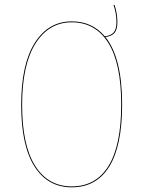

<svg xmlns="http://www.w3.org/2000/svg" viewBox="-20 -780 604 809"><path d="M424.3 -624Q494.6 -536.1 494.6 -339.8Q494.6 -165.5 440.4 -78.1Q386.2 9.3 282.2 9.3Q181.6 9.3 125.5 -78.4Q69.3 -166 69.3 -337.9Q69.3 -509.3 126.7 -599.6Q184.1 -689.9 282.2 -689.9Q368.7 -689.9 421.4 -627Q446.8 -629.9 458.7 -643.1Q470.7 -656.2 470.7 -687Q470.7 -723.1 458.5 -758.8L462.4 -759.8Q474.6 -724.1 474.6 -687Q474.6 -655.3 462.6 -641.4Q450.7 -627.4 424.3 -624ZM282.2 5.4Q384.3 5.4 437.5 -81.1Q490.7 -167.5 490.7 -339.8Q490.7 -512.7 436.3 -599.4Q381.8 -686 282.2 -686Q186 -686 129.6 -596.7Q73.2 -507.3 73.2 -337.9Q73.2 -168 128.2 -81.3Q183.1 5.4 282.2 5.4Z"/></svg>

Font: Fira Sans Compressed Four
Style: Regular
Weight: 100
Width: 1
Designer: Carrois Corporate & Edenspiekermann AG
Foundry: Carrois Corporate GbR & Edenspiekermann AG
Version: Version 4.203;PS 004.203;hotconv 1.0.88;makeotf.lib2.5.64775